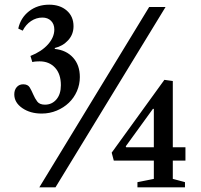

<svg xmlns="http://www.w3.org/2000/svg" viewBox="-20 -800 857 820"><path d="M148 0H217L687 -770H617ZM637 -114V-36L567 -22V0H770V-22L718 -36V-114H772V-171H718V-454L682 -459L457 -148L466 -114ZM637 -335V-171H519L517 -175L633 -335ZM110 -561 118 -535C123.3 -536.3 128.8 -537.2 134.5 -537.5C140.2 -537.8 145 -538 149 -538C176.3 -538 198.3 -529 215 -511C231.7 -493 240 -468 240 -436C240 -410.7 233.7 -390.5 221 -375.5C208.3 -360.5 192 -353 172 -353C156.7 -353 145.7 -357.5 139 -366.5C132.3 -375.5 126.7 -385.5 122 -396.5C117.3 -407.5 112.3 -417.5 107 -426.5C101.7 -435.5 92.3 -440 79 -440C67.7 -440 58.5 -436 51.5 -428C44.5 -420 41 -409.7 41 -397C41 -373.7 52.3 -354.2 75 -338.5C97.7 -322.8 125.3 -315 158 -315C180.7 -315 202 -319.2 222 -327.5C242 -335.8 259.3 -347 274 -361C288.7 -375 300.2 -391.5 308.5 -410.5C316.8 -429.5 321 -449.7 321 -471C321 -505 311.3 -532.7 292 -554C272.7 -575.3 246.7 -587.7 214 -591V-595C236.7 -600.3 255.7 -611.3 271 -628C286.3 -644.7 294 -664.7 294 -688C294 -716 284.3 -738.3 265 -755C245.7 -771.7 220.7 -780 190 -780C156.7 -780 128 -770.7 104 -752C80 -733.3 64.7 -708.7 58 -678L77 -669C85.7 -686.3 97.5 -700 112.5 -710C127.5 -720 143.7 -725 161 -725C176.3 -725 188.7 -720.3 198 -711C207.3 -701.7 212 -689.3 212 -674C212 -652 203 -630.8 185 -610.5C167 -590.2 142 -573.7 110 -561Z"/></svg>

Font: Libre Caslon Text
Style: Regular
Weight: 400
Designer: Pablo Impallari, Rodrigo Fuenzalida
Foundry: Pablo Impallari, Rodrigo Fuenzalida
Version: Version 1.000; ttfautohint (v0.93) -l 8 -r 50 -G 200 -x 14 -